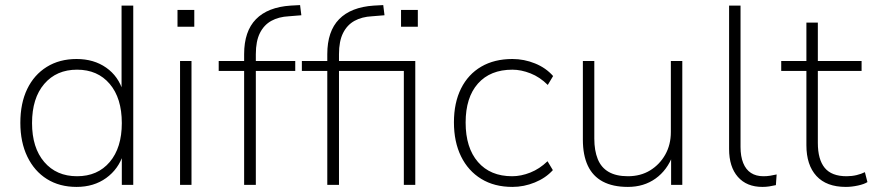

<svg xmlns="http://www.w3.org/2000/svg" viewBox="-20 -727 3434 755"><path d="M281 8Q214 8 164.5 -23Q115 -54 87.5 -111Q60 -168 60 -244Q60 -321 87 -377Q114 -433 164 -464Q214 -495 281 -495Q349 -495 397.5 -461Q446 -427 464 -367H458V-705H504V0H459V-121H465Q446 -62 397.5 -27Q349 8 281 8ZM283 -34Q364 -34 411.5 -90Q459 -146 459 -243Q459 -341 411.5 -397Q364 -453 283 -453Q202 -453 154 -397Q106 -341 106 -243Q106 -146 154 -90Q202 -34 283 -34Z M678 -622V-688H744V-622ZM688 0V-487H733V0Z M940 0V-448H840V-487H951L940 -476V-514Q940 -604 986.5 -651.5Q1033 -699 1123 -705L1160 -707L1165 -667L1116 -663Q1076 -661 1047 -645Q1018 -629 1002 -597Q986 -565 986 -514V-475L977 -487H1141V-448H986V0Z M1267 0V-448H1167V-487H1279L1267 -472V-514Q1267 -604 1313.5 -651.5Q1360 -699 1450 -705L1487 -707L1492 -667L1443 -663Q1403 -661 1374 -645Q1345 -629 1329 -597Q1313 -565 1313 -514V-475L1309 -487H1613V0H1568V-448H1313V0ZM1557 -622V-688H1623V-622Z M1995 8Q1924 8 1872.5 -23.5Q1821 -55 1793 -112Q1765 -169 1765 -246Q1765 -323 1793 -379Q1821 -435 1872.5 -465Q1924 -495 1995 -495Q2041 -495 2084 -477.5Q2127 -460 2155 -428L2134 -393Q2103 -424 2066 -438.5Q2029 -453 1995 -453Q1908 -453 1859.5 -398.5Q1811 -344 1811 -245Q1811 -146 1859.5 -90Q1908 -34 1994 -34Q2029 -34 2065.5 -48.5Q2102 -63 2133 -93L2154 -58Q2126 -27 2083 -9.5Q2040 8 1995 8Z M2449 8Q2390 8 2350.5 -13Q2311 -34 2291.5 -75.5Q2272 -117 2272 -178V-487H2317V-182Q2317 -135 2330.5 -101.5Q2344 -68 2373.5 -51Q2403 -34 2449 -34Q2499 -34 2536.5 -57Q2574 -80 2596 -119Q2618 -158 2618 -208V-487H2663V0H2619V-117H2626Q2604 -58 2558 -25Q2512 8 2449 8Z M2978 8Q2916 8 2881.5 -31.5Q2847 -71 2847 -141V-705H2892V-149Q2892 -112 2902.5 -86Q2913 -60 2933 -47Q2953 -34 2982 -34Q2996 -34 3008.5 -36Q3021 -38 3034 -41L3031 1Q3018 4 3005 6Q2992 8 2978 8Z M3306 8Q3230 8 3190.5 -35Q3151 -78 3151 -156V-448H3052V-487H3151V-638H3196V-487H3368V-448H3196V-165Q3196 -100 3223 -67Q3250 -34 3309 -34Q3330 -34 3348.5 -38.5Q3367 -43 3381 -50L3391 -11Q3379 -3 3354 2.5Q3329 8 3306 8Z"/></svg>

Font: Nunito Sans 10pt ExtraLight
Style: Regular
Weight: 250
Designer: Vernon Adams
Foundry: Vernon Adams
Version: Version 3.101;gftools[0.9.27]